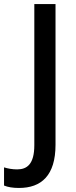

<svg xmlns="http://www.w3.org/2000/svg" viewBox="-87 -734 377 951"><path d="M7 197C118 197 188 135 188 -17V-714H83V-15C83 79 47 105 -2 105C-26 105 -48 101 -67 95V185C-48 193 -23 197 7 197Z"/></svg>

Font: Noto Sans Devanagari UI SemiCondensed Medium
Style: Regular
Weight: 500
Width: 4
Designer: Jelle Bosma - Monotype Design Team
Foundry: Monotype Imaging Inc.
Version: Version 2.004